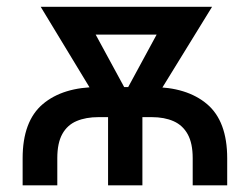

<svg xmlns="http://www.w3.org/2000/svg" viewBox="-20 -556 750 576"><path d="M47.9 0V-81.1Q47.9 -192.4 108.4 -243.7Q168.9 -294.9 275.4 -294.9H435.1Q540.5 -294.9 601.1 -243.7Q661.6 -192.4 661.6 -81.1V0H558.1V-81.5Q558.1 -126 543.2 -153.1Q528.3 -180.2 500.7 -192.4Q473.1 -204.6 435.1 -204.6H275.4Q237.8 -204.6 210 -192.9Q182.1 -181.2 167 -154.1Q151.9 -127 151.9 -81.5V0ZM304.2 0V-269.5H407.2V0ZM299.8 -209.5 102.1 -535.6H221.7L384.3 -236.3L373 -209.5ZM344.2 -209.5 334.5 -239.3 495.1 -535.6H616.2L415.5 -209.5ZM185.1 -452.1V-535.6H549.3V-452.1Z"/></svg>

Font: Inter 20pt Medium
Style: Regular
Weight: 500
Version: Version 4.001;git-66647c0bb